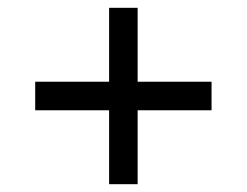

<svg xmlns="http://www.w3.org/2000/svg" viewBox="-20 -568 632 491"><path d="M259 -286H70V-359H259V-548H332V-359H521V-286H332V-97H259Z"/></svg>

Font: hexltamil05
Style: Book
Weight: 400
Designer: Jelle Bosma - Monotype Design Team
Foundry: Monotype Imaging Inc.
Version: Version 2.003